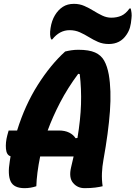

<svg xmlns="http://www.w3.org/2000/svg" viewBox="-20 -969 705 999"><path d="M169 0Q139 10 108 10Q52 10 35.5 -25Q19 -60 31 -131Q33 -144 35 -156Q14 -162 11 -194.5Q8 -227 18 -265L25 -290H69Q110 -422 176.5 -527Q243 -632 319 -701Q335 -705 352 -707.5Q369 -710 388 -710Q443 -710 474.5 -696Q506 -682 522 -653.5Q538 -625 546 -581Q560 -500 552 -390Q544 -280 518 -136Q512 -103 510.5 -69Q509 -35 514 0Q498 4 475 7Q452 10 420 10Q383 10 360 -17.5Q337 -45 350 -99Q357 -128 363 -155H189Q180 -111 175 -72Q170 -33 169 0ZM286 -290Q318 -290 340 -279Q362 -268 373 -250L383 -251Q399 -347 401.5 -426.5Q404 -506 395 -583L387 -585Q332 -511 293 -436Q254 -361 228 -290ZM559 -877Q588 -877 611 -887Q634 -897 654 -925H660Q663 -914 664.5 -901Q666 -888 664 -873Q662 -847 656.5 -827Q651 -807 638 -788Q606 -740 546 -740Q515 -740 490 -751Q465 -762 442.5 -776Q420 -790 395.5 -801Q371 -812 342 -812Q290 -812 252 -764H246Q237 -785 243 -823Q249 -862 266 -890Q283 -918 307 -933.5Q331 -949 365 -949Q394 -949 419 -938Q444 -927 466.5 -913Q489 -899 512 -888Q535 -877 559 -877Z"/></svg>

Font: Recursive Mn Csl St XBd
Style: Italic
Weight: 800
Italic angle: -15°
Monospace: yes
Version: Version 1.079;hotconv 1.0.112;makeotfexe 2.5.65598; ttfautoh